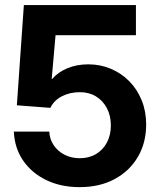

<svg xmlns="http://www.w3.org/2000/svg" viewBox="-20 -748 650 778"><path d="M302.7 10.3Q226.6 10.3 167.5 -18.3Q108.4 -46.9 73.7 -97.4Q39.1 -147.9 36.1 -214.8H179.7Q181.2 -183.6 197.8 -159.2Q214.4 -134.8 241.9 -120.8Q269.5 -106.9 303.2 -106.9Q340.8 -106.9 369.1 -123.8Q397.5 -140.6 413.3 -170.7Q429.2 -200.7 429.2 -239.7Q429.2 -279.3 413.1 -309.8Q397 -340.3 368.9 -357.4Q340.8 -374.5 303.7 -374.5Q262.7 -374.5 230.5 -357.7Q198.2 -340.8 184.1 -311L48.3 -321.3L76.7 -727.5H530.8V-605.5H205.1L189.5 -428.2H191.4Q215.8 -456.1 253.7 -471.7Q291.5 -487.3 337.9 -487.3Q386.7 -487.3 429.4 -469.2Q472.2 -451.2 504.4 -418.2Q536.6 -385.3 554.4 -340.8Q572.3 -296.4 572.3 -243.7Q572.3 -169.4 538.6 -112.1Q504.9 -54.7 444.3 -22.2Q383.8 10.3 302.7 10.3Z"/></svg>

Font: Inter 24pt
Style: Bold
Weight: 700
Designer: Rasmus Andersson
Foundry: rsms
Version: Version 4.001;git-66647c0bb